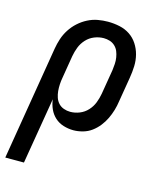

<svg xmlns="http://www.w3.org/2000/svg" viewBox="-142 -608 753 904"><g transform="rotate(15 235.0 -156.5)"><path d="M-30 215 62 -341Q66 -365 74 -389.5Q82 -414 96.5 -436.5Q111 -459 131 -477Q151 -495 174.5 -507Q198 -519 223 -523.5Q248 -528 272 -528Q301 -528 329 -522Q357 -516 379.5 -501Q402 -486 417 -463Q432 -440 439 -413Q446 -386 445 -357.5Q444 -329 439 -299L419 -179Q416 -157 409.5 -135Q403 -113 393 -92Q383 -71 368 -52Q353 -33 334 -19Q315 -5 291.5 1.5Q268 8 246 8Q221 8 197 0.5Q173 -7 155.5 -23Q138 -39 128 -61Q118 -83 115 -108L61 215ZM209 -72Q232 -72 254.5 -81Q277 -90 293.5 -108Q310 -126 318.5 -148Q327 -170 331 -193L351 -313Q353 -328 354 -344Q355 -360 352.5 -375.5Q350 -391 344.5 -404.5Q339 -418 328 -428.5Q317 -439 302.5 -443.5Q288 -448 273 -448Q250 -448 227.5 -439Q205 -430 188.5 -412Q172 -394 163.5 -372Q155 -350 151 -327L133 -218Q130 -202 129 -185Q128 -168 129.5 -152Q131 -136 136 -121Q141 -106 151.5 -94.5Q162 -83 177.5 -77.5Q193 -72 209 -72Z"/></g></svg>

Font: Iosevka Medium
Style: Italic
Weight: 500
Italic angle: -9°
Monospace: yes
Designer: Belleve Invis
Foundry: Belleve Invis
Version: Version 32.5.0; ttfautohint (v1.8.4)